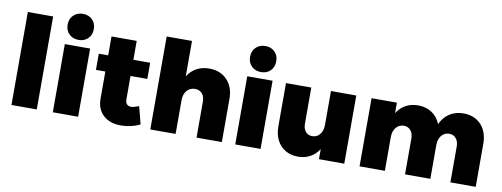

<svg xmlns="http://www.w3.org/2000/svg" viewBox="-65 -1151 3946 1509"><g transform="rotate(10 1908.5 -397.0)"><path d="M66 -742H268V0H66Z M396 -544H598V0H396ZM600 -699Q600 -653 571 -624Q542 -595 496 -595Q450 -595 420.5 -624Q391 -653 391 -699Q391 -745 420.5 -774Q450 -803 496 -803Q542 -803 571 -774Q600 -745 600 -699Z M1092 -26Q1063 -10 1021.5 -0.5Q980 9 938 9Q851 9 799 -39Q747 -87 747 -170V-387H672V-516H747V-667H948V-516H1082V-387H948V-201Q948 -175 960 -162Q972 -149 994 -149Q1013 -149 1056 -165Z M1745 -345V0H1543V-287Q1543 -328 1522 -351.5Q1501 -375 1465 -375Q1424 -374 1400 -345Q1376 -316 1376 -269V0H1174V-742H1376V-460Q1405 -505 1448.5 -528.5Q1492 -552 1549 -552Q1637 -552 1691 -495.5Q1745 -439 1745 -345Z M1852 -544H2054V0H1852ZM2056 -699Q2056 -653 2027 -624Q1998 -595 1952 -595Q1906 -595 1876.5 -624Q1847 -653 1847 -699Q1847 -745 1876.5 -774Q1906 -803 1952 -803Q1998 -803 2027 -774Q2056 -745 2056 -699Z M2722 -544V0H2520V-81Q2492 -37 2449.5 -14Q2407 9 2353 9Q2296 9 2252.5 -16.5Q2209 -42 2185 -89Q2161 -136 2161 -199V-544H2363V-256Q2363 -216 2383 -192.5Q2403 -169 2436 -169Q2475 -170 2497.5 -199Q2520 -228 2520 -275V-544Z M3771 -345V0H3569V-287Q3569 -327 3548.5 -351Q3528 -375 3494 -375Q3455 -374 3432 -345Q3409 -316 3409 -269V0H3207V-287Q3207 -327 3186.5 -351Q3166 -375 3132 -375Q3093 -374 3069.5 -345Q3046 -316 3046 -269V0H2844V-544H3046V-461Q3074 -505 3117 -528.5Q3160 -552 3215 -552Q3278 -552 3325 -521Q3372 -490 3394 -434Q3420 -491 3467.5 -521.5Q3515 -552 3578 -552Q3635 -552 3679 -526.5Q3723 -501 3747 -454Q3771 -407 3771 -345Z"/></g></svg>

Font: Gontserrat ExtraBold
Style: Regular
Weight: 800
Designer: Julieta Ulanovsky
Foundry: Julieta Ulanovsky
Version: Version 6.001